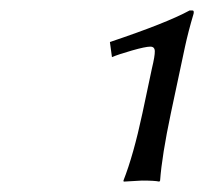

<svg xmlns="http://www.w3.org/2000/svg" viewBox="-20 -708 389 366"><path d="M251.5 -492.2 269.5 -577.1Q275.4 -601.6 275.1 -610.4Q274.9 -619.1 266.6 -619.1Q257.3 -619.1 231.7 -611.8Q206.1 -604.5 193.4 -599.1L189.5 -627.9Q297.4 -664.1 341.3 -688H347.2Q350.1 -688 349.1 -682.1Q338.9 -647.9 332.5 -618.2L305.7 -492.2Q288.6 -411.1 285.2 -363.8L283.7 -361.8Q275.4 -363.8 250.5 -363.8L215.8 -361.8L215.3 -363.8Q234.4 -412.1 251.5 -492.2Z"/></svg>

Font: Linux Biolinum G
Style: Italic
Weight: 400
Italic angle: -12°
Designer: Philipp H. Poll
Foundry: Philipp H. Poll
Version: Version 0.5.1